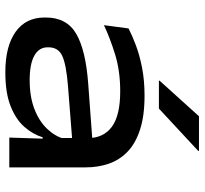

<svg xmlns="http://www.w3.org/2000/svg" viewBox="-43 -691 748 702"><g transform="rotate(90 331.0 -340.0)"><path d="M483 0 487.5 -139 484.5 -161V-270L485 -286.5Q485 -344.5 443.5 -375Q402 -405.5 314 -405.5Q239.5 -405.5 179.5 -387Q119.5 -368.5 72 -346L84 -436Q110 -449.5 146 -463Q182 -476.5 228 -485.5Q274 -494.5 330 -494.5Q403.5 -494.5 454 -478Q504.5 -461.5 534.8 -432.2Q565 -403 578.5 -363.8Q592 -324.5 592 -278.5V0ZM244 14.5Q149.5 14.5 96.8 -22.8Q44 -60 44 -129V-133.5Q44 -210 103.8 -244.8Q163.5 -279.5 286 -288.5L495.5 -304L497.5 -230.5L294 -214.5Q214 -208 183.5 -193.2Q153 -178.5 153 -143.5V-140Q153 -108.5 183.5 -91.5Q214 -74.5 273 -74.5Q334 -74.5 378.5 -91.8Q423 -109 450.5 -137.8Q478 -166.5 487.5 -200L503 -122H482Q471 -86 443.8 -55Q416.5 -24 368.2 -4.8Q320 14.5 244 14.5ZM405 -693.5H531.5V-690.5L377 -547H275V-549.5Z"/></g></svg>

Font: Anek Latin Expanded Medium
Style: Regular
Weight: 500
Width: 7
Designer: Yesha Goshar
Foundry: Ek Type
Version: Version 1.003